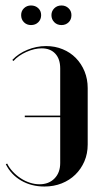

<svg xmlns="http://www.w3.org/2000/svg" viewBox="-20 -672 374 701"><path d="M300.2 -350.5Q300.2 -383 288.8 -411.2Q277.2 -439.5 257 -460.1Q236.8 -480.8 208.9 -492.2Q181 -503.8 148.2 -503.8Q113 -503.8 80.1 -490.2Q47.2 -476.8 25 -453.2L29 -449.2Q47.2 -469.5 76.5 -482.5Q105.8 -495.5 132.2 -495.5Q163.8 -495.5 181.8 -476.1Q199.8 -456.8 199.8 -422.2V-76.8Q199.8 -41.5 179 -20.4Q158.2 0.8 124.2 0.8Q106.8 0.8 89.2 -4.9Q71.8 -10.5 55.9 -20.9Q40 -31.2 27 -45.1Q14 -59 6.2 -74.8L1.2 -72.5Q20 -34.2 57.4 -12.6Q94.8 9 142.2 9Q176.5 9 205.4 -2.5Q234.2 -14 255.2 -34.6Q276.2 -55.2 288.2 -83.1Q300.2 -111 300.2 -144.5ZM70.5 -244H220.5V-250H70.5ZM57.2 -616.8Q57.2 -600.8 67.6 -590.6Q78 -580.5 93.2 -580.5Q109.5 -580.5 119.9 -590.9Q130.2 -601.2 130.2 -616.8Q130.2 -632 119.8 -642Q109.2 -652 93.2 -652Q78 -652 67.6 -642Q57.2 -632 57.2 -616.8ZM167.8 -616.8Q167.8 -601.5 178.1 -591Q188.5 -580.5 204.5 -580.5Q220 -580.5 230.4 -590.5Q240.8 -600.5 240.8 -616.8Q240.8 -632 230.2 -642Q219.8 -652 204.5 -652Q188.5 -652 178.1 -641.6Q167.8 -631.2 167.8 -616.8Z"/></svg>

Font: Moniqa Black
Style: Regular
Weight: 900
Designer: Rajesh Rajput
Foundry: Rajesh Rajput
Version: Version 1.000